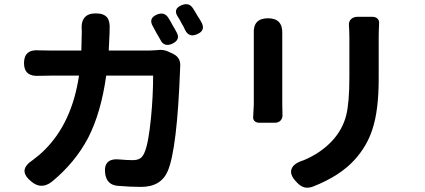

<svg xmlns="http://www.w3.org/2000/svg" viewBox="-20 -845 2000 904"><path d="M129 11Q94 -17 95.5 -42Q97 -67 135 -92Q165 -114 190 -139Q319 -267 352 -489H222Q187 -489 165 -488Q93 -483 93 -548Q93 -614 165 -608Q185 -607 222 -607H363L365 -692Q365 -696 365 -700Q357 -782 431 -782Q469 -782 485 -762Q499 -743 496 -703Q496 -699 496 -694L492 -607H584H676Q692 -607 720 -609Q749 -614 777 -600L796 -591Q834 -572 828 -526Q828 -524 828 -521Q814 -144 770 -40Q738 35 644 35Q593 35 535 30Q482 26 475 -29Q466 -103 546 -94Q578 -91 604 -91Q627 -91 639.5 -99Q652 -107 660 -126Q679 -168 691 -291Q701 -394 701 -489H590H480Q456 -315 395 -196Q334 -80 225 10Q175 49 129 11ZM735 -658Q723 -680 716 -691Q711 -701 701 -719Q676 -759 720 -777Q754 -790 772 -762Q780 -750 794 -724Q797 -719 803 -708.5Q809 -698 812 -692Q831 -658 791 -639Q752 -622 735 -658ZM852 -703Q843 -723 834 -737Q832 -742 826.5 -751.5Q821 -761 818 -765Q792 -803 836 -821Q869 -834 887 -808Q896 -795 912 -767Q921 -754 929 -739Q949 -701 908 -684Q870 -667 852 -703Z M1376 12Q1342 -23 1353 -50Q1362 -76 1411 -91Q1491 -125 1544 -182Q1593 -235 1610 -302Q1625 -362 1625 -482Q1625 -575 1625 -668Q1625 -691 1623 -725Q1621 -743 1632.5 -754.5Q1644 -766 1665 -766H1692H1733Q1748 -766 1757 -757.5Q1766 -749 1765 -736Q1763 -696 1763 -668Q1763 -571 1763 -474Q1763 -324 1733 -235Q1708 -157 1649 -92Q1581 -17 1455 33Q1431 42 1412.5 37Q1394 32 1376 12ZM1202 -267Q1187 -267 1179 -274.5Q1171 -282 1172 -294Q1172 -300 1173 -313Q1175 -341 1175 -353Q1175 -518 1175 -683Q1175 -684 1175 -685Q1170 -759 1242 -759Q1312 -759 1309 -686Q1309 -685 1309 -683Q1309 -603 1309 -522Q1309 -437 1309 -352Q1309 -321 1310 -305Q1311 -288 1301 -277.5Q1291 -267 1273 -267H1241Z"/></svg>

Font: GenSenRounded2 TW B
Style: Regular
Weight: 700
Version: Version 2.000;PS 2;hotconv 16.6.51;makeotf.lib2.5.65220 DEVE